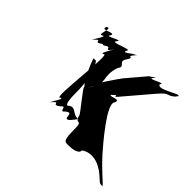

<svg xmlns="http://www.w3.org/2000/svg" viewBox="-159 -921 1176 1176"><g transform="rotate(45 428.5 -333.0)"><path d="M710 -108C670 -153 503 -346 537 -386C561 -437 467 -373 494 -411C525 -453 457 -370 494 -408C536 -451 493 -383 536 -435C570 -475 646 -564 680 -604C743 -678 728 -628 788 -686C826 -722 752 -649 786 -689C790 -715 664 -620 654 -660C688 -700 565 -620 599 -660C628 -700 552 -619 585 -663L467 -524C460 -515 349 -359 367 -354C401 -394 341 -311 370 -354C426 -436 367 -443 401 -548C435 -588 371 -579 401 -622C439 -677 378 -628 421 -678C455 -718 384 -640 418 -680C443 -710 347 -620 364 -660C398 -700 247 -620 281 -660C315 -700 196 -620 230 -660C247 -700 151 -629 176 -679C210 -719 140 -637 174 -677C217 -708 160 -600 194 -623C228 -646 149 -538 174 -569C208 -609 142 -527 176 -567C219 -616 178 -546 230 -586H244C296 -626 258 -554 301 -604C335 -644 265 -566 299 -606C323 -636 247 -526 281 -548C315 -588 247 -131 281 -171C315 -193 237 -85 262 -116C296 -156 229 -74 263 -114C307 -164 267 -94 319 -134C353 -174 330 -94 364 -134C416 -174 375 -83 418 -114C452 -154 456 -157 432 -157C400 -167 387 -194 358 -177C329 -142 328 -227 328 -262C328 -359 312 -442 276 -486H254C270 -442 298 -369 339 -322C325 -322 441 -188 441 -176C444 -160 449 -148 462 -145C476 -145 480 -141 480 -68C482 2 495 0 519 0C539 0 604 -1 604 -37C654 -73 725 -60 787 -5C823 27 821 30 848 30C840 14 784 -26 710 -108Z"/></g></svg>

Font: Hussar Przerywany
Style: Regular
Weight: 400
Foundry: Cannot Into Space Fonts
Version: Version 0.982